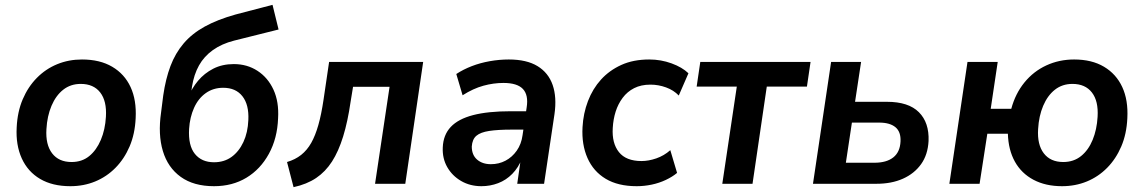

<svg xmlns="http://www.w3.org/2000/svg" viewBox="-20 -760 4730 794"><path d="M271 10Q197 10 146 -20Q95 -50 70 -105Q45 -160 49 -233Q52 -298 74 -349.5Q96 -401 132.5 -438Q169 -475 216.5 -494.5Q264 -514 319 -514Q393 -514 444 -484Q495 -454 520 -400Q545 -346 541 -271Q538 -206 516 -154.5Q494 -103 457.5 -66Q421 -29 373.5 -9.5Q326 10 271 10ZM276 -90Q319 -90 349 -114.5Q379 -139 397 -181.5Q415 -224 418 -277Q422 -342 394.5 -377.5Q367 -413 314 -413Q272 -413 241.5 -389Q211 -365 193 -322.5Q175 -280 172 -226Q168 -162 195.5 -126Q223 -90 276 -90Z M865 10Q781 10 727.5 -28.5Q674 -67 653.5 -135.5Q633 -204 646 -294L655 -365Q665 -434 685 -487Q705 -540 739.5 -580.5Q774 -621 826.5 -650Q879 -679 954 -700L1107 -740L1132 -638L948 -592Q897 -579 860.5 -553Q824 -527 803 -489.5Q782 -452 774 -402L768 -358H759Q773 -395 799 -426Q825 -457 862 -476Q899 -495 947 -495Q1002 -495 1045 -467Q1088 -439 1111 -389Q1134 -339 1130 -271Q1127 -188 1092 -124Q1057 -60 999 -25Q941 10 865 10ZM865 -89Q907 -89 937.5 -111Q968 -133 986.5 -172.5Q1005 -212 1007 -264Q1010 -327 982.5 -362Q955 -397 903 -397Q862 -397 831 -375Q800 -353 782.5 -314Q765 -275 762 -227Q758 -158 786 -123.5Q814 -89 865 -89Z M1194 14 1167 -90Q1201 -100 1225.5 -119.5Q1250 -139 1267 -169Q1284 -199 1296.5 -243Q1309 -287 1318 -348L1341 -504H1730L1656 0H1531L1591 -401H1440L1430 -340Q1418 -257 1399 -195.5Q1380 -134 1353 -92Q1326 -50 1287.5 -24Q1249 2 1194 14Z M1971 10Q1924 10 1887 -11.5Q1850 -33 1829.5 -69Q1809 -105 1811 -150Q1813 -202 1844 -235Q1875 -268 1936.5 -284Q1998 -300 2093 -300H2169L2158 -224H2096Q2039 -224 2003 -218.5Q1967 -213 1950 -198.5Q1933 -184 1931 -154Q1931 -119 1953 -100Q1975 -81 2010 -81Q2043 -81 2070.5 -95.5Q2098 -110 2117 -137Q2136 -164 2141 -201L2158 -316Q2166 -367 2142.5 -392Q2119 -417 2062 -417Q2021 -417 1979 -405.5Q1937 -394 1893 -366L1867 -454Q1896 -473 1931 -486.5Q1966 -500 2005.5 -507Q2045 -514 2084 -514Q2158 -514 2203 -486.5Q2248 -459 2265.5 -408.5Q2283 -358 2273 -288L2230 0H2119L2134 -105H2139Q2124 -67 2098.5 -41Q2073 -15 2040 -2.5Q2007 10 1971 10Z M2613 10Q2536 10 2485 -20.5Q2434 -51 2409.5 -106.5Q2385 -162 2389 -234Q2392 -291 2411.5 -342Q2431 -393 2465.5 -431Q2500 -469 2549.5 -491.5Q2599 -514 2665 -514Q2713 -514 2757 -498Q2801 -482 2827 -457L2787 -365Q2766 -387 2734.5 -398.5Q2703 -410 2670 -410Q2631 -410 2602.5 -395.5Q2574 -381 2555 -355.5Q2536 -330 2526 -298.5Q2516 -267 2514 -231Q2510 -168 2539.5 -131Q2569 -94 2633 -94Q2662 -94 2694 -105Q2726 -116 2752 -139L2780 -45Q2761 -29 2733.5 -16Q2706 -3 2675 3.5Q2644 10 2613 10Z M2967 0 3027 -402H2861L2876 -504H3332L3317 -402H3151L3092 0Z M3342 0 3417 -504H3541L3516 -339H3648Q3737 -339 3780 -296Q3823 -253 3820 -177Q3817 -120 3789 -81Q3761 -42 3714 -21Q3667 0 3605 0ZM3478 -87H3596Q3646 -87 3674 -109Q3702 -131 3704 -175Q3706 -215 3683 -234Q3660 -253 3616 -253H3503Z M4372 10Q4304 10 4254 -16.5Q4204 -43 4177 -91.5Q4150 -140 4148 -207H4063L4031 0H3906L3981 -504H4106L4077 -310H4162Q4179 -373 4216.5 -419Q4254 -465 4307 -489.5Q4360 -514 4422 -514Q4495 -514 4545.5 -484Q4596 -454 4621 -400Q4646 -346 4642 -271Q4639 -206 4617 -154.5Q4595 -103 4558.5 -66Q4522 -29 4474.5 -9.5Q4427 10 4372 10ZM4377 -90Q4420 -90 4450.5 -114.5Q4481 -139 4498.5 -181.5Q4516 -224 4519 -277Q4523 -342 4495.5 -377.5Q4468 -413 4415 -413Q4373 -413 4342.5 -389Q4312 -365 4294 -322.5Q4276 -280 4273 -226Q4269 -162 4296.5 -126Q4324 -90 4377 -90Z"/></svg>

Font: Nunitoga
Style: Bold Italic
Weight: 700
Italic angle: -9°
Designer: Vernon Adams
Foundry: Vernon Adams
Version: Version 1.0